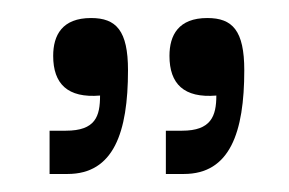

<svg xmlns="http://www.w3.org/2000/svg" viewBox="-20 -583 321 213"><path d="M55 -390C106 -390 122 -436 122 -505C122 -549 109 -563 81 -563C49 -563 39 -544 39 -521C39 -490 55 -474 91 -477C91 -454 86 -438 53 -438H35V-390ZM184 -390C235 -390 251 -436 251 -505C251 -549 238 -563 210 -563C178 -563 168 -544 168 -521C168 -490 184 -474 220 -477C220 -454 214 -438 182 -438H164V-390Z"/></svg>

Font: OSH Darker Grotesque Medium
Style: Regular
Weight: 500
Designer: Gabriel Lam
Foundry: TypeRant
Version: Version 1.000;Glyphs 3.1.1 (3148)